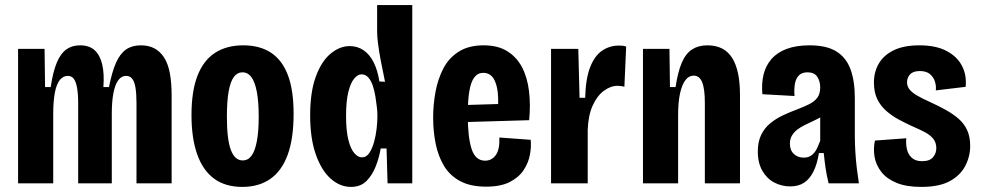

<svg xmlns="http://www.w3.org/2000/svg" viewBox="-20 -720 3851 754"><path d="M51 0V-344V-528H155L157 -378H179Q188 -438 203 -474Q218 -510 240.5 -526Q263 -542 294 -542Q331 -542 352 -522.5Q373 -503 381.5 -466.5Q390 -430 386 -378H408Q420 -439 436 -474.5Q452 -510 475.5 -526Q499 -542 533 -542Q564 -542 586.5 -530Q609 -518 624.5 -494Q640 -470 647 -432.5Q654 -395 654 -344V0H516V-315Q516 -352 512 -376Q508 -400 499 -411Q490 -422 475 -422Q457 -422 444.5 -405Q432 -388 425.5 -355Q419 -322 419 -273V0H287V-313Q287 -352 282.5 -376Q278 -400 269.5 -411Q261 -422 246 -422Q228 -422 215 -406Q202 -390 195.5 -356.5Q189 -323 189 -272V0Z M932 14Q864 14 820 -19Q776 -52 754 -115Q732 -178 732 -268Q732 -362 755.5 -422.5Q779 -483 824.5 -512.5Q870 -542 935 -542Q1001 -542 1045 -512.5Q1089 -483 1111 -424Q1133 -365 1133 -273Q1133 -175 1109.5 -111.5Q1086 -48 1041 -17Q996 14 932 14ZM933 -90Q954 -90 967.5 -108Q981 -126 988.5 -164.5Q996 -203 996 -261Q996 -321 988.5 -360Q981 -399 967 -417.5Q953 -436 932 -436Q912 -436 898.5 -418Q885 -400 878 -361.5Q871 -323 871 -261Q871 -173 886.5 -131.5Q902 -90 933 -90Z M1358 14Q1315 14 1278.5 -18.5Q1242 -51 1220 -114Q1198 -177 1198 -267Q1198 -358 1220 -418.5Q1242 -479 1278 -509Q1314 -539 1353 -539Q1384 -539 1408 -522.5Q1432 -506 1447.5 -475Q1463 -444 1470 -400L1492 -399Q1482 -446 1475 -483.5Q1468 -521 1464.5 -549Q1461 -577 1461 -595V-700H1599V-266V0H1502L1498 -137H1475Q1469 -101 1455.5 -66.5Q1442 -32 1419 -9Q1396 14 1358 14ZM1401 -102Q1419 -102 1430.5 -119.5Q1442 -137 1449 -162.5Q1456 -188 1459 -214.5Q1462 -241 1462 -259V-273Q1462 -281 1460 -299Q1458 -317 1454.5 -339.5Q1451 -362 1444.5 -382Q1438 -402 1427 -415Q1416 -428 1400 -428Q1385 -428 1371 -411.5Q1357 -395 1348 -359Q1339 -323 1339 -265Q1339 -207 1348 -171Q1357 -135 1371.5 -118.5Q1386 -102 1401 -102Z M1889 13Q1828 13 1787.5 -8.5Q1747 -30 1724 -68Q1701 -106 1691 -155Q1681 -204 1681 -258Q1681 -310 1690.5 -360.5Q1700 -411 1721.5 -452Q1743 -493 1782 -517.5Q1821 -542 1879 -542Q1935 -542 1972 -519Q2009 -496 2030 -456Q2051 -416 2057.5 -362Q2064 -308 2058 -248L1787 -240V-307L1953 -312L1935 -285Q1939 -342 1932 -374.5Q1925 -407 1911.5 -420.5Q1898 -434 1878 -434Q1856 -434 1842.5 -416Q1829 -398 1823 -361.5Q1817 -325 1817 -268Q1817 -181 1832 -135Q1847 -89 1885 -89Q1898 -89 1908.5 -94.5Q1919 -100 1927 -111Q1935 -122 1938.5 -139.5Q1942 -157 1941 -180L2064 -171Q2067 -144 2061 -112Q2055 -80 2036 -51.5Q2017 -23 1981.5 -5Q1946 13 1889 13Z M2144 0V-298V-528H2251L2256 -336H2278Q2280 -411 2297.5 -456Q2315 -501 2344.5 -521Q2374 -541 2410 -541Q2417 -541 2424 -540.5Q2431 -540 2439 -537L2432 -379Q2427 -381 2419 -382Q2411 -383 2405 -383Q2378 -383 2351.5 -363.5Q2325 -344 2307.5 -305.5Q2290 -267 2288 -210V0Z M2505 0V-338V-528H2609L2611 -378H2633Q2642 -438 2657.5 -474Q2673 -510 2698 -526Q2723 -542 2758 -542Q2824 -542 2855 -493Q2886 -444 2886 -347V0H2748V-316Q2748 -371 2737.5 -397Q2727 -423 2704 -423Q2685 -423 2671.5 -405Q2658 -387 2650.5 -353Q2643 -319 2643 -269V0Z M3083 12Q3050 12 3021 -3Q2992 -18 2974 -49Q2956 -80 2956 -125Q2956 -163 2969 -190Q2982 -217 3004.5 -235.5Q3027 -254 3054.5 -267Q3082 -280 3112 -291Q3138 -301 3158 -311Q3178 -321 3189.5 -336Q3201 -351 3201 -377Q3201 -401 3189.5 -418.5Q3178 -436 3151 -436Q3130 -436 3118 -424.5Q3106 -413 3102 -392.5Q3098 -372 3100 -343L2974 -350Q2970 -392 2978.5 -427Q2987 -462 3009.5 -488Q3032 -514 3069.5 -528Q3107 -542 3159 -542Q3226 -542 3264.5 -518Q3303 -494 3320 -448Q3337 -402 3337 -334V-184Q3337 -158 3339 -124Q3341 -90 3345 -57.5Q3349 -25 3353 0H3234Q3226 -33 3222 -60.5Q3218 -88 3215 -119H3196Q3189 -75 3174 -45.5Q3159 -16 3137 -2Q3115 12 3083 12ZM3136 -101Q3150 -101 3160 -106Q3170 -111 3177.5 -120Q3185 -129 3190.5 -141.5Q3196 -154 3201 -167V-289L3234 -283Q3223 -271 3207 -262Q3191 -253 3174 -245Q3157 -237 3140.5 -229Q3124 -221 3111 -211Q3098 -201 3090 -187.5Q3082 -174 3082 -156Q3082 -130 3097.5 -115.5Q3113 -101 3136 -101Z M3598 14Q3539 14 3500.5 -2Q3462 -18 3441 -45Q3420 -72 3414.5 -104Q3409 -136 3416 -168L3539 -177Q3537 -155 3541.5 -134.5Q3546 -114 3560.5 -100.5Q3575 -87 3601 -87Q3631 -87 3644 -102.5Q3657 -118 3657 -138Q3657 -160 3645 -175Q3633 -190 3612 -201Q3591 -212 3563 -224Q3537 -236 3510.5 -250Q3484 -264 3461 -284Q3438 -304 3425 -331Q3412 -358 3412 -396Q3412 -438 3431.5 -471Q3451 -504 3490.5 -523Q3530 -542 3591 -542Q3656 -542 3698 -519.5Q3740 -497 3758.5 -460Q3777 -423 3772 -379L3655 -365Q3657 -383 3651.5 -400Q3646 -417 3632 -429Q3618 -441 3592 -441Q3566 -441 3554 -428Q3542 -415 3542 -397Q3542 -381 3552 -368.5Q3562 -356 3582 -344.5Q3602 -333 3631 -320Q3664 -305 3693 -289Q3722 -273 3744 -254Q3766 -235 3778 -209Q3790 -183 3790 -147Q3790 -106 3771 -69Q3752 -32 3710.5 -9Q3669 14 3598 14Z"/></svg>

Font: Bricolage Grotesque Condensed
Style: Bold
Weight: 700
Width: 3
Designer: Mathieu Triay
Foundry: Atelier Triay
Version: Version 1.001;gftools[0.9.33.dev8+g029e19f]